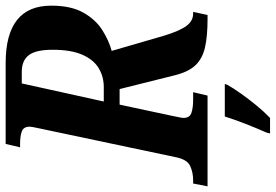

<svg xmlns="http://www.w3.org/2000/svg" viewBox="-188 -586 975 679"><g transform="rotate(-90 299.5 -246.5)"><path d="M-20 0 -10 -51H2Q29 -51 52 -61.5Q75 -72 83 -112L185 -595Q188 -609 189.5 -617Q191 -625 191 -629Q191 -651 174 -657Q157 -663 130 -663H118L130 -714H416Q619 -714 619 -553Q619 -483 594.5 -439.5Q570 -396 533 -372.5Q496 -349 459 -339L513 -153Q530 -98 547.5 -74.5Q565 -51 591 -51H597L586 0H571Q511 0 471.5 -9Q432 -18 408.5 -42.5Q385 -67 373 -115L324 -311H269L229 -124Q226 -108 224 -99Q222 -90 222 -85Q222 -63 240 -57Q258 -51 285 -51H313L301 0ZM331 -367Q368 -367 398 -385Q428 -403 445.5 -443Q463 -483 463 -548Q463 -607 444 -632Q425 -657 385 -657H344L280 -367ZM170 209Q185 175 200.5 135.5Q216 96 227 61H342L339 70Q328 90 308.5 117.5Q289 145 266.5 172.5Q244 200 222 221H167Z"/></g></svg>

Font: Noto Serif Condensed
Style: Bold Italic
Weight: 700
Width: 3
Italic angle: -12°
Designer: Monotype Design Team
Foundry: Monotype Imaging Inc.
Version: Version 2.014